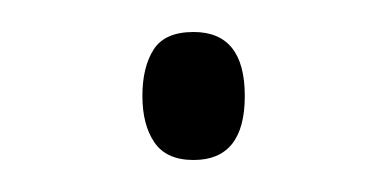

<svg xmlns="http://www.w3.org/2000/svg" viewBox="-20 -393 241 120"><path d="M69 -333Q69 -351 76 -362Q83 -373 101 -373Q133 -373 133 -333Q133 -293 101 -293Q84 -293 76.5 -304Q69 -315 69 -333Z"/></svg>

Font: Noto Sans Lao Condensed ExtraLight
Style: Regular
Weight: 200
Width: 3
Designer: Monotype Design Team
Foundry: Monotype Imaging Inc.
Version: Version 2.003; ttfautohint (v1.8.4.7-5d5b)